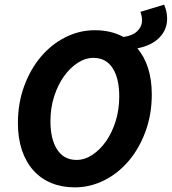

<svg xmlns="http://www.w3.org/2000/svg" viewBox="-20 -794 739 826"><path d="M309 -106Q344 -106 377 -127.5Q410 -149 436 -186Q462 -223 477.5 -272.5Q493 -322 493 -379Q493 -457 464.5 -501Q436 -545 382 -545Q347 -545 314 -523.5Q281 -502 255 -465.5Q229 -429 213 -379.5Q197 -330 197 -273Q197 -195 226 -150.5Q255 -106 309 -106ZM686 -774Q699 -745 699 -714Q699 -666 665.5 -632Q632 -598 571 -586Q601 -551 617 -501Q633 -451 633 -388Q633 -302 606 -228.5Q579 -155 533.5 -101.5Q488 -48 428 -18Q368 12 302 12Q246 12 201 -6.5Q156 -25 124 -60.5Q92 -96 74.5 -147.5Q57 -199 57 -264Q57 -350 84 -423.5Q111 -497 156.5 -550.5Q202 -604 262 -634Q322 -664 388 -664Q458 -664 511 -635Q550 -640 570.5 -660Q591 -680 591 -706Q591 -725 584 -743Z"/></svg>

Font: mr_Source Sans Pro
Style: Bold Italic
Weight: 700
Italic angle: -11°
Designer: Paul D. Hunt
Foundry: Adobe Systems Incorporated
Version: Version 1.036;July 10, 2024;FontCreator 11.5.0.2430 64-bit